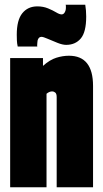

<svg xmlns="http://www.w3.org/2000/svg" viewBox="-20 -793 435 813"><path d="M23 0V-547H162V-514Q191 -540 218.5 -548.5Q246 -557 272 -557Q374 -557 374 -429V0H220V-382Q220 -396 214 -401Q208 -406 201 -406Q189 -406 177 -396V0ZM55 -596Q52 -609 51.5 -622Q51 -635 51 -646Q51 -708 74.5 -737Q98 -766 138 -766Q163 -766 183.5 -757.5Q204 -749 218 -740.5Q232 -732 241 -732Q249 -732 254 -740.5Q259 -749 259 -760Q259 -762 259 -766.5Q259 -771 258 -773H341Q345 -749 345 -723Q345 -657 322 -630Q299 -603 260 -603Q245 -603 223.5 -611.5Q202 -620 182.5 -628.5Q163 -637 156 -637Q147 -637 142.5 -629.5Q138 -622 138 -611Q138 -607 137.5 -603Q137 -599 138 -596Z"/></svg>

Font: Georama ExtraCondensed ExtraBold
Style: Regular
Weight: 800
Width: 2
Designer: Jean-Baptiste Levee
Foundry: Production Type
Version: Version 1.000